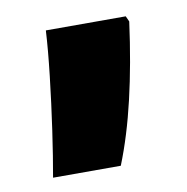

<svg xmlns="http://www.w3.org/2000/svg" viewBox="-46 -191 365 374"><g transform="rotate(-10 136.5 -3.5)"><path d="M230 -135Q219 -53 203 15.5Q187 84 165 139H31Q38 100 45.5 48Q53 -4 59 -56.5Q65 -109 67 -146H225Z"/></g></svg>

Font: Noto Sans Thai Looped ExtraCondensed Black
Style: Regular
Weight: 900
Width: 2
Designer: Sasikarn Vongin, Ben Mitchell
Foundry: The Fontpad Ltd
Version: Version 1.001; ttfautohint (v1.8.4.7-5d5b)